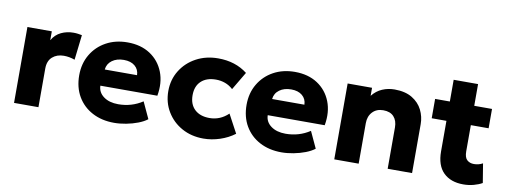

<svg xmlns="http://www.w3.org/2000/svg" viewBox="-57 -956 3360 1271"><g transform="rotate(10 1623.0 -320.5)"><path d="M68 0V-510H232V-450.5Q255 -490 293 -508Q331 -526 375.5 -526Q392.5 -526 405.8 -524Q419 -522 432.5 -519.5L413 -351Q376.5 -364.5 339 -364.5Q292.5 -364.5 262.2 -337.8Q232 -311 232 -259.5V0Z M743 15Q659 15 595.5 -18.8Q532 -52.5 496.5 -113.2Q461 -174 461 -255.5Q461 -334 497 -395Q533 -456 595.8 -490.5Q658.5 -525 739.5 -525Q829 -525 891.8 -483.8Q954.5 -442.5 982.2 -371.8Q1010 -301 994 -211.5H611Q612 -166.5 649.8 -138.8Q687.5 -111 748 -111Q838 -111 911 -159L962.5 -48Q939 -29.5 902 -15.2Q865 -1 823 7Q781 15 743 15ZM621 -322H838Q837 -360.5 809.5 -383.5Q782 -406.5 735 -406.5Q687.5 -406.5 656.2 -383.5Q625 -360.5 621 -322Z M1342.5 15Q1261.5 15 1197.8 -20.2Q1134 -55.5 1097 -116.8Q1060 -178 1060 -255Q1060 -332 1098 -393.2Q1136 -454.5 1201.5 -489.8Q1267 -525 1349 -525Q1464.5 -525 1545.5 -462L1473.5 -340.5Q1449 -363 1419.8 -373.5Q1390.5 -384 1358.5 -384Q1295 -384 1259 -350.2Q1223 -316.5 1223 -255.5Q1223 -194.5 1259.2 -160.2Q1295.5 -126 1359 -126Q1430.5 -126 1485 -178L1551.5 -54Q1508.5 -21.5 1453.2 -3.2Q1398 15 1342.5 15Z M1868 15Q1784 15 1720.5 -18.8Q1657 -52.5 1621.5 -113.2Q1586 -174 1586 -255.5Q1586 -334 1622 -395Q1658 -456 1720.8 -490.5Q1783.5 -525 1864.5 -525Q1954 -525 2016.8 -483.8Q2079.5 -442.5 2107.2 -371.8Q2135 -301 2119 -211.5H1736Q1737 -166.5 1774.8 -138.8Q1812.5 -111 1873 -111Q1963 -111 2036 -159L2087.5 -48Q2064 -29.5 2027 -15.2Q1990 -1 1948 7Q1906 15 1868 15ZM1746 -322H1963Q1962 -360.5 1934.5 -383.5Q1907 -406.5 1860 -406.5Q1812.5 -406.5 1781.2 -383.5Q1750 -360.5 1746 -322Z M2220.5 0V-510H2384.5V-456Q2413 -492 2451.8 -508.5Q2490.5 -525 2534 -525Q2606 -525 2652.5 -496.8Q2699 -468.5 2721.2 -423.8Q2743.5 -379 2743.5 -329V0H2579.5V-277.5Q2579.5 -323.5 2555.2 -350Q2531 -376.5 2484 -376.5Q2439 -376.5 2411.8 -347.5Q2384.5 -318.5 2384.5 -272.5V0Z M3089.5 15Q3004.5 15 2956 -32.8Q2907.5 -80.5 2907.5 -175.5V-380H2808.5V-510H2907.5V-656H3071.5V-510H3191V-380H3071.5V-204Q3071.5 -163 3089.5 -146.5Q3107.5 -130 3136 -130Q3167.5 -130 3195 -145L3216 -16.5Q3192.5 -3 3159.5 6Q3126.5 15 3089.5 15Z"/></g></svg>

Font: Geologica
Style: Bold
Weight: 700
Designer: Sindre Bremnes, Frode Helland
Foundry: Monokrom Skriftforlag AS
Version: Version 1.010; ttfautohint (v1.8.4.7-5d5b);gftools[0.9.28]